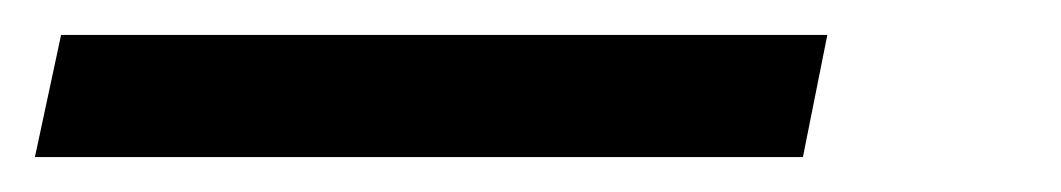

<svg xmlns="http://www.w3.org/2000/svg" viewBox="-72 117 608 110"><path d="M-37 137H402L388 207H-52Z"/></svg>

Font: Piazzolla SC Medium
Style: Italic
Weight: 500
Italic angle: -11.3°
Designer: Juan Pablo del Peral
Foundry: Huerta Tipografica
Version: Version 1.330